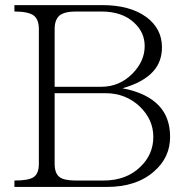

<svg xmlns="http://www.w3.org/2000/svg" viewBox="-20 -739 748 760"><path d="M37.1 1H402.3Q520.5 1 589.8 -60.5Q653.3 -115.2 653.3 -197.3Q653.3 -272.5 610.4 -319.3Q562.5 -371.1 464.8 -389.6Q547.9 -413.1 586.9 -457Q621.1 -495.1 621.1 -551.8Q621.1 -626 558.6 -671.9Q494.1 -718.8 383.8 -718.8H37.1V-693.4Q91.8 -693.4 113.3 -677.7Q133.8 -662.1 133.8 -624V-90.8Q133.8 -51.8 113.3 -38.1Q93.8 -24.4 37.1 -24.4ZM196.3 -395.5V-624Q196.3 -661.1 215.8 -677.7Q235.4 -693.4 280.3 -693.4H380.9Q464.8 -693.4 511.7 -648.4Q552.7 -610.4 552.7 -556.6Q552.7 -497.1 504.9 -448.2Q453.1 -395.5 380.9 -395.5ZM196.3 -370.1H397.5Q477.5 -370.1 533.2 -317.4Q586.9 -265.6 586.9 -197.3Q586.9 -127.9 536.1 -79.1Q480.5 -24.4 389.6 -24.4H280.3Q233.4 -24.4 215.8 -38.1Q196.3 -52.7 196.3 -90.8Z"/></svg>

Font: Batang
Style: Regular
Weight: 400
Version: Version 2.21